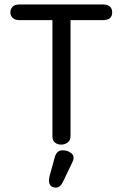

<svg xmlns="http://www.w3.org/2000/svg" viewBox="-20 -641 549 860"><path d="M263.7 169.9 302.7 88.9C307.3 79.8 309.6 72.3 309.6 66.4C309.6 57.3 305.8 50 298.3 44.4C290.9 38.9 283.7 35.5 276.9 34.2C270 32.9 264.3 32.2 259.8 32.2C242.8 32.2 231.4 42.3 225.6 62.5L202.1 147.5L199.2 165C199.2 187.8 209.6 199.2 230.5 199.2C244.1 199.2 255.2 189.5 263.7 169.9ZM440.4 -621.1H68.4C53.4 -621.1 42.6 -617.5 36.1 -610.4C29.6 -603.2 26.4 -595.1 26.4 -585.9C26.4 -576.8 29.6 -568.7 36.1 -561.5C42.6 -554.4 53.4 -550.8 68.4 -550.8H214.8V-32.2C214.8 -17.9 218.8 -7.8 226.6 -2C234.4 3.9 243.5 6.8 253.9 6.8C264.3 6.8 273.9 3.7 282.7 -2.4C291.5 -8.6 295.9 -18.6 295.9 -32.2V-550.8H440.4C468.4 -550.8 482.4 -562.2 482.4 -585C482.4 -609 468.4 -621.1 440.4 -621.1Z"/></svg>

Font: Jura
Style: DemiBold
Weight: 600
Version: Version 2.5.1